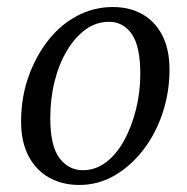

<svg xmlns="http://www.w3.org/2000/svg" viewBox="-20 -513 533 546"><path d="M205 13Q158 13 120.5 -7.5Q83 -28 61.5 -68.5Q40 -109 40 -167Q40 -235 60.5 -293.5Q81 -352 116.5 -397.5Q152 -443 199.5 -468Q247 -493 301 -493Q349 -493 385 -472.5Q421 -452 441.5 -412.5Q462 -373 462 -315Q462 -250 442 -190.5Q422 -131 386.5 -85.5Q351 -40 305 -13.5Q259 13 205 13ZM216 -29Q252 -29 282 -52Q312 -75 333.5 -114.5Q355 -154 367 -203Q379 -252 379 -302Q379 -382 354.5 -416.5Q330 -451 290 -451Q254 -451 224 -429.5Q194 -408 171 -370Q148 -332 135.5 -282.5Q123 -233 123 -177Q123 -98 149 -63.5Q175 -29 216 -29Z"/></svg>

Font: Source Serif 4 18pt
Style: Italic
Weight: 400
Italic angle: -12°
Designer: Frank Grießhammer
Foundry: Adobe Systems Incorporated
Version: Version 4.004;hotconv 1.0.116;makeotfexe 2.5.65601